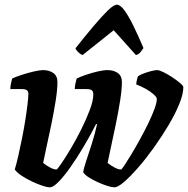

<svg xmlns="http://www.w3.org/2000/svg" viewBox="-20 -799 802 819"><path d="M193 0Q181 0 160 -7Q139 -14 115 -25.5Q91 -37 71.5 -50Q52 -63 43 -76Q50 -99 58 -134Q66 -169 74 -209Q82 -249 88 -287Q94 -325 97.5 -355Q101 -385 101 -399Q101 -409 95 -414Q89 -419 72 -419H24Q24 -431 27 -444Q30 -457 32 -464Q46 -471 72 -479.5Q98 -488 124 -494Q150 -500 163 -500Q190 -500 207.5 -487.5Q225 -475 225 -449Q225 -417 217.5 -369.5Q210 -322 199.5 -271Q189 -220 179 -175Q169 -130 164 -104Q179 -92 194.5 -84Q210 -76 221 -76Q224 -76 241 -100.5Q258 -125 281 -163.5Q304 -202 326 -246Q348 -290 363 -330Q378 -370 378 -396Q378 -408 372 -413.5Q366 -419 349 -419H299Q299 -431 302 -444Q305 -457 307 -464Q321 -471 345.5 -479.5Q370 -488 396 -494Q422 -500 438 -500Q465 -500 482.5 -487.5Q500 -475 500 -449Q500 -418 492.5 -370.5Q485 -323 474.5 -271.5Q464 -220 454 -175Q444 -130 439 -104Q454 -92 469.5 -84Q485 -76 496 -76Q499 -76 511 -94Q523 -112 540.5 -141Q558 -170 577 -204.5Q596 -239 612.5 -273Q629 -307 639 -334.5Q649 -362 649 -377Q649 -384 636 -396Q623 -408 602.5 -419.5Q582 -431 561 -439Q561 -445 564 -458Q567 -471 569 -474Q577 -480 593.5 -486Q610 -492 626 -496Q642 -500 650 -500Q659 -500 677.5 -491Q696 -482 715.5 -469Q735 -456 748.5 -444.5Q762 -433 762 -427Q762 -398 745 -356Q728 -314 699.5 -266Q671 -218 637.5 -171Q604 -124 570.5 -85.5Q537 -47 510 -23.5Q483 0 468 0Q457 0 438 -6Q419 -12 398 -21.5Q377 -31 359.5 -42Q342 -53 335 -64Q337 -81 348 -113.5Q359 -146 372 -187Q385 -228 394 -269L390 -270Q365 -221 336.5 -173Q308 -125 280.5 -86Q253 -47 230 -23.5Q207 0 193 0ZM332 -564Q322 -568 313 -577Q304 -586 302 -593Q343 -645 378.5 -687Q414 -729 439.5 -754Q465 -779 479 -779Q493 -779 511 -754.5Q529 -730 549.5 -688Q570 -646 592 -594Q587 -587 580 -577.5Q573 -568 560 -564L465 -670Z"/></svg>

Font: Texturina 72pt 72pt ExtraBold
Style: Italic
Weight: 800
Italic angle: -11°
Designer: Guillermo Torres Carreño
Foundry: Omnibus-Type
Version: Version 1.002; ttfautohint (v1.8.3)